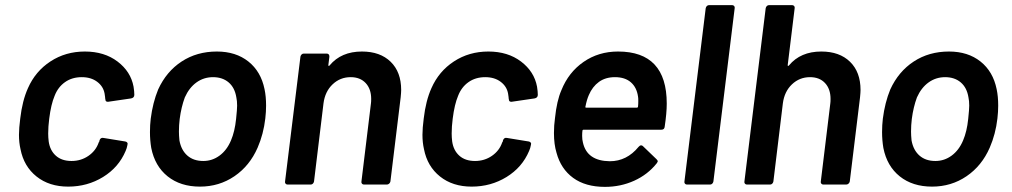

<svg xmlns="http://www.w3.org/2000/svg" viewBox="-20 -720 3946 749"><path d="M60 -138Q54 -164 54 -194Q54 -220 59 -258Q67 -327 89 -376Q118 -442 177 -480.5Q236 -519 311 -519Q387 -519 438.5 -480Q490 -441 501 -382Q504 -363 504 -350Q504 -344 500.5 -340.5Q497 -337 491 -336L402 -323H400Q391 -323 391 -333Q390 -336 390 -341Q390 -345 388 -355Q383 -383 359 -401Q335 -419 299 -419Q261 -419 233.5 -399.5Q206 -380 193 -346Q179 -313 172 -257Q168 -226 168 -199Q168 -184 170 -168Q175 -133 198 -112.5Q221 -92 259 -92Q296 -92 325 -112Q354 -132 365 -164Q366 -166 366.5 -167Q367 -168 368 -169V-172Q372 -184 383 -182L469 -168Q474 -167 476.5 -163.5Q479 -160 477 -154Q475 -142 470 -131Q443 -67 382 -29.5Q321 8 246 8Q172 8 122.5 -31.5Q73 -71 60 -138Z M570 -143Q565 -173 565 -205Q565 -232 568 -257Q576 -320 597 -371Q629 -441 688.5 -480Q748 -519 826 -519Q900 -519 949 -480Q998 -441 1012 -372Q1018 -344 1018 -308Q1018 -284 1015 -258Q1008 -197 985 -144Q954 -73 894.5 -32.5Q835 8 760 8Q684 8 634 -32Q584 -72 570 -143ZM881 -172Q896 -207 901 -256Q905 -294 905 -308Q905 -327 902 -340Q896 -378 872 -398.5Q848 -419 811 -419Q775 -419 746.5 -398.5Q718 -378 701 -340Q687 -302 681 -256Q678 -231 678 -207Q678 -192 680 -172Q687 -134 711 -113Q735 -92 773 -92Q808 -92 836.5 -113Q865 -134 881 -172Z M1545 -369Q1545 -360 1543 -340L1503 -12Q1502 -7 1498 -3.5Q1494 0 1489 0H1400Q1395 0 1392 -3.5Q1389 -7 1390 -12L1427 -316Q1428 -322 1428 -334Q1428 -373 1406.5 -396Q1385 -419 1348 -419Q1307 -419 1277.5 -391Q1248 -363 1242 -317L1205 -12Q1204 -7 1200.5 -3.5Q1197 0 1192 0H1102Q1097 0 1094 -3.5Q1091 -7 1092 -12L1152 -499Q1153 -504 1156.5 -507.5Q1160 -511 1165 -511H1254Q1265 -511 1265 -499L1261 -467Q1260 -464 1262 -463Q1264 -462 1266 -465Q1311 -519 1392 -519Q1463 -519 1504 -479Q1545 -439 1545 -369Z M1634 -138Q1628 -164 1628 -194Q1628 -220 1633 -258Q1641 -327 1663 -376Q1692 -442 1751 -480.5Q1810 -519 1885 -519Q1961 -519 2012.5 -480Q2064 -441 2075 -382Q2078 -363 2078 -350Q2078 -344 2074.5 -340.5Q2071 -337 2065 -336L1976 -323H1974Q1965 -323 1965 -333Q1964 -336 1964 -341Q1964 -345 1962 -355Q1957 -383 1933 -401Q1909 -419 1873 -419Q1835 -419 1807.5 -399.5Q1780 -380 1767 -346Q1753 -313 1746 -257Q1742 -226 1742 -199Q1742 -184 1744 -168Q1749 -133 1772 -112.5Q1795 -92 1833 -92Q1870 -92 1899 -112Q1928 -132 1939 -164Q1940 -166 1940.5 -167Q1941 -168 1942 -169V-172Q1946 -184 1957 -182L2043 -168Q2048 -167 2050.5 -163.5Q2053 -160 2051 -154Q2049 -142 2044 -131Q2017 -67 1956 -29.5Q1895 8 1820 8Q1746 8 1696.5 -31.5Q1647 -71 1634 -138Z M2573 -226Q2572 -214 2560 -214H2257Q2252 -214 2252 -209Q2251 -202 2251 -190Q2251 -175 2254 -164Q2270 -92 2359 -91Q2425 -91 2471 -147Q2476 -153 2481 -153Q2485 -153 2488 -150L2541 -99Q2546 -94 2546 -91Q2546 -89 2542 -83Q2507 -39 2454 -15Q2401 9 2340 9Q2264 9 2216 -26Q2168 -61 2151 -124Q2141 -157 2141 -201Q2141 -231 2145 -259Q2152 -327 2170 -368Q2198 -438 2256.5 -478.5Q2315 -519 2391 -519Q2581 -519 2581 -316Q2581 -279 2573 -226ZM2277 -349Q2269 -331 2264 -305Q2262 -300 2267 -300H2464Q2469 -300 2469 -305Q2470 -313 2470 -326Q2470 -339 2469 -343Q2464 -379 2441 -399Q2418 -419 2379 -419Q2342 -419 2316.5 -400.5Q2291 -382 2277 -349Z M2650 -12 2733 -688Q2734 -693 2737.5 -696.5Q2741 -700 2746 -700H2836Q2841 -700 2844 -696.5Q2847 -693 2846 -688L2763 -12Q2762 -7 2758.5 -3.5Q2755 0 2750 0H2660Q2655 0 2652 -3.5Q2649 -7 2650 -12Z M3337 -369Q3337 -360 3335 -340L3295 -12Q3294 -7 3290 -3.5Q3286 0 3281 0H3192Q3187 0 3184 -3.5Q3181 -7 3182 -12L3219 -316Q3220 -322 3220 -334Q3220 -373 3198.5 -396Q3177 -419 3140 -419Q3099 -419 3069.5 -391Q3040 -363 3034 -317L2997 -12Q2996 -7 2992.5 -3.5Q2989 0 2984 0H2894Q2889 0 2886 -3.5Q2883 -7 2884 -12L2967 -688Q2968 -693 2971.5 -696.5Q2975 -700 2980 -700H3070Q3075 -700 3078 -696.5Q3081 -693 3080 -688L3053 -467Q3052 -464 3054 -463Q3056 -462 3058 -465Q3103 -519 3184 -519Q3255 -519 3296 -479Q3337 -439 3337 -369Z M3426 -143Q3421 -173 3421 -205Q3421 -232 3424 -257Q3432 -320 3453 -371Q3485 -441 3544.5 -480Q3604 -519 3682 -519Q3756 -519 3805 -480Q3854 -441 3868 -372Q3874 -344 3874 -308Q3874 -284 3871 -258Q3864 -197 3841 -144Q3810 -73 3750.5 -32.5Q3691 8 3616 8Q3540 8 3490 -32Q3440 -72 3426 -143ZM3737 -172Q3752 -207 3757 -256Q3761 -294 3761 -308Q3761 -327 3758 -340Q3752 -378 3728 -398.5Q3704 -419 3667 -419Q3631 -419 3602.5 -398.5Q3574 -378 3557 -340Q3543 -302 3537 -256Q3534 -231 3534 -207Q3534 -192 3536 -172Q3543 -134 3567 -113Q3591 -92 3629 -92Q3664 -92 3692.5 -113Q3721 -134 3737 -172Z"/></svg>

Font: Barlow SemiBold
Style: Italic
Weight: 600
Italic angle: -7°
Designer: Jeremy Tribby
Foundry: Tribby Type
Version: Version 1.408